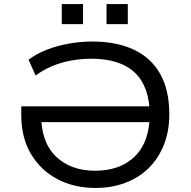

<svg xmlns="http://www.w3.org/2000/svg" viewBox="-20 -919 942 948"><path d="M451 9Q346 9 263.5 -34.5Q181 -78 133 -158.5Q85 -239 85 -351V-394H763V-316H151L183 -353Q183 -217 256 -146.5Q329 -76 450 -76Q574 -76 646.5 -147.5Q719 -219 719 -354Q719 -489 647 -559Q575 -629 430 -629Q380 -629 331 -620Q282 -611 237.5 -592.5Q193 -574 156 -546L121 -624Q157 -652 208.5 -672.5Q260 -693 319.5 -703.5Q379 -714 435 -714Q556 -714 641.5 -673.5Q727 -633 771.5 -553Q816 -473 816 -355Q816 -271 789 -203.5Q762 -136 713.5 -88.5Q665 -41 598 -16Q531 9 451 9ZM506 -800V-899H611V-800ZM285 -800V-899H390V-800Z"/></svg>

Font: Nunito Sans 7pt SemiExpanded
Style: Regular
Weight: 400
Width: 6
Designer: Vernon Adams
Foundry: Vernon Adams
Version: Version 3.101;gftools[0.9.27]